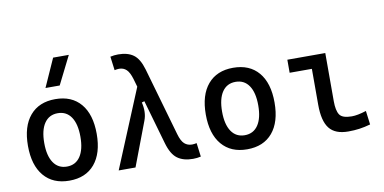

<svg xmlns="http://www.w3.org/2000/svg" viewBox="-75 -1016 2495 1246"><g transform="rotate(-10 1172.0 -392.5)"><path d="M293 9.8Q185.5 9.8 126 -60.5Q66.4 -130.9 66.4 -258.8Q66.4 -387.2 126 -457.3Q185.5 -527.3 293 -527.3Q400.9 -527.3 460.2 -457.3Q519.5 -387.2 519.5 -258.8Q519.5 -130.9 460.2 -60.5Q400.9 9.8 293 9.8ZM293 -83Q350.1 -83 381.1 -128.9Q412.1 -174.8 412.1 -258.8Q412.1 -343.3 381.1 -388.9Q350.1 -434.6 293 -434.6Q235.8 -434.6 204.8 -388.9Q173.8 -343.3 173.8 -258.8Q173.8 -174.8 204.8 -128.9Q235.8 -83 293 -83ZM243.7 -609.4 326.7 -794.9H430.2L337.4 -609.4Z M1107.4 9.8Q1043.9 9.8 1004.9 -18.8Q965.8 -47.4 944.3 -122.6L816.9 -566.4Q803.2 -612.8 783.7 -631.1Q764.2 -649.4 735.8 -649.4Q722.7 -649.4 705.6 -645.5L693.8 -736.3Q718.8 -742.2 745.6 -742.2Q808.1 -742.2 845.9 -714.8Q883.8 -687.5 904.8 -615.2L1033.7 -166Q1046.9 -119.6 1067.1 -101.3Q1087.4 -83 1117.2 -83Q1130.4 -83 1147.5 -86.9L1159.2 3.9Q1134.3 9.8 1107.4 9.8ZM618.7 0 842.8 -541 909.2 -428.2 843.3 -408.2Q851.1 -376 850.3 -346.2Q849.6 -316.4 838.9 -288.6L729.5 0Z M1464.8 9.8Q1357.4 9.8 1297.9 -60.5Q1238.3 -130.9 1238.3 -258.8Q1238.3 -387.2 1297.9 -457.3Q1357.4 -527.3 1464.8 -527.3Q1572.8 -527.3 1632.1 -457.3Q1691.4 -387.2 1691.4 -258.8Q1691.4 -130.9 1632.1 -60.5Q1572.8 9.8 1464.8 9.8ZM1464.8 -83Q1522 -83 1553 -128.9Q1584 -174.8 1584 -258.8Q1584 -343.3 1553 -388.9Q1522 -434.6 1464.8 -434.6Q1407.7 -434.6 1376.7 -388.9Q1345.7 -343.3 1345.7 -258.8Q1345.7 -174.8 1376.7 -128.9Q1407.7 -83 1464.8 -83Z M2130.9 9.8Q2044.4 9.8 2006.1 -39.1Q1967.8 -87.9 1967.8 -195.3V-517.6H2071.3V-200.2Q2071.3 -138.7 2089.6 -110.8Q2107.9 -83 2169.9 -83Q2208 -83 2265.6 -101.6L2277.3 -10.7Q2239.7 0 2205.1 4.9Q2170.4 9.8 2130.9 9.8ZM1821.3 -431.6V-517.6H1976.6V-431.6Z"/></g></svg>

Font: Cascadia Code
Style: Regular
Weight: 400
Monospace: yes
Designer: Aaron Bell
Foundry: Saja Typeworks
Version: Version 2106.017